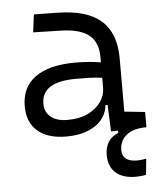

<svg xmlns="http://www.w3.org/2000/svg" viewBox="-52 -568 691 821"><g transform="rotate(-5 293.0 -157.5)"><path d="M497.6 207Q442.4 207 412.1 180.2Q381.8 153.3 381.8 104.5Q381.8 37.1 439 13.7V3.9L409.2 4.9L404.3 -109.4H395.5Q388.2 -52.2 339.8 -21.2Q291.5 9.8 217.3 9.8Q137.7 9.8 94.2 -27.8Q50.8 -65.4 50.8 -134.3Q50.8 -216.3 110.4 -259Q169.9 -301.8 281.7 -301.8Q345.7 -301.8 391.6 -293V-315.9Q391.6 -381.3 352.1 -411.6Q312.5 -441.9 231 -443.4L114.3 -446.3L124 -522.5L224.6 -521Q352.1 -519 412.6 -465.3Q473.1 -411.6 473.1 -303.7V-74.7L561.5 -65.4V0L544.9 0.5Q497.6 3.9 471.7 27.3Q445.8 50.8 445.8 88.4Q445.8 138.2 510.3 138.2Q527.8 138.2 548.8 133.8L542 202.6Q530.8 205.1 519 206.1Q507.3 207 497.6 207ZM391.6 -227.1Q364.7 -231 336.2 -231.7Q307.6 -232.4 279.3 -232.4Q131.3 -232.4 131.3 -138.7Q131.3 -101.6 157 -81.1Q182.6 -60.5 228.5 -60.5Q279.8 -60.5 316.2 -78.1Q352.5 -95.7 372.1 -124Q391.6 -152.3 391.6 -184.1Z"/></g></svg>

Font: Cascadia Code PL SemiLight
Style: Regular
Weight: 350
Monospace: yes
Designer: Aaron Bell
Foundry: Saja Typeworks
Version: Version 2404.023; ttfautohint (v1.8.4)